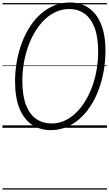

<svg xmlns="http://www.w3.org/2000/svg" viewBox="-20 -1035 886 1555"><path d="M391 19Q306 19 240.5 -24Q175 -67 138.5 -155Q102 -243 102 -376Q102 -460 116.5 -539.5Q131 -619 158 -690.5Q185 -762 224 -821.5Q263 -881 313 -924.5Q363 -968 422 -991.5Q481 -1015 548 -1015Q632 -1015 696.5 -972Q761 -929 797.5 -842Q834 -755 834 -622Q834 -538 819.5 -458Q805 -378 778 -306Q751 -234 712 -174.5Q673 -115 624 -72Q575 -29 516 -5Q457 19 391 19ZM398 -35Q453 -35 502 -57Q551 -79 593 -119Q635 -159 668.5 -213Q702 -267 726 -332Q750 -397 762.5 -469Q775 -541 775 -615Q775 -736 745.5 -812Q716 -888 663.5 -925Q611 -962 540 -962Q485 -962 435.5 -940Q386 -918 344 -878.5Q302 -839 268 -784.5Q234 -730 210.5 -665.5Q187 -601 174 -529Q161 -457 161 -382Q161 -261 190.5 -184.5Q220 -108 273.5 -71.5Q327 -35 398 -35ZM0 490H846V500H0ZM0 -20H846V0H0ZM0 -505H846V-500H0ZM0 -1010H846V-1000H0Z"/></svg>

Font: Playwrite ZA Guides
Style: Regular
Weight: 400
Designer: Veronika Burian, José Scaglione
Foundry: TypeTogether
Version: Version 1.003